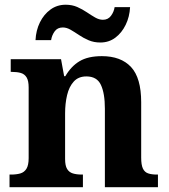

<svg xmlns="http://www.w3.org/2000/svg" viewBox="-20 -784 707 804"><path d="M19.9 0V-53H25.6Q48.6 -53 65 -57.7Q81.5 -62.4 90.8 -77.4Q100 -92.3 100 -122.1V-417.9Q100 -446.1 91.3 -460.1Q82.7 -474 67 -478.5Q51.3 -483 29.3 -483H24.9V-536H235.6L248.6 -464.9H253.6Q277.6 -506.4 313 -527.6Q348.3 -548.9 406.7 -548.9Q486.3 -548.9 528.8 -503.3Q571.2 -457.6 571.2 -355.8V-123.9Q571.2 -93.4 578.4 -78.2Q585.6 -63 600.3 -58Q614.9 -53 636.9 -53H641.4V0H419.2V-328.8Q419.2 -393.2 402.5 -428.6Q385.9 -464 341.7 -464Q308.3 -464 288.8 -442.4Q269.2 -420.8 260.9 -385.5Q252.6 -350.2 252.6 -309V-118.3Q252.6 -90.4 261 -76.5Q269.4 -62.6 285.1 -57.8Q300.7 -53 322.7 -53H327.2V0ZM400 -606Q373 -606 351 -615.5Q329 -625 310.5 -637.5Q292 -650 275.5 -659.5Q259 -669 243 -669Q220.5 -669 208.8 -652.5Q197 -636 194 -616H128.7Q130.7 -656.9 147.1 -690.3Q163.6 -723.8 191.3 -744Q219 -764.2 255 -764.2Q282 -764.2 303.5 -754.7Q325 -745.2 343.5 -732.7Q362 -720.2 378.5 -710.7Q395 -701.2 411 -701.2Q432.5 -701.2 444.7 -717.7Q457 -734.2 460 -754.2H524.7Q522.7 -713.7 506.3 -680.1Q489.9 -646.4 462.9 -626.2Q436 -606 400 -606Z"/></svg>

Font: Noto Serif Telugu
Style: Regular
Weight: 400
Designer: Jelle Bosma - Monotype Design Team
Foundry: Monotype Imaging Inc.
Version: Version 2.003